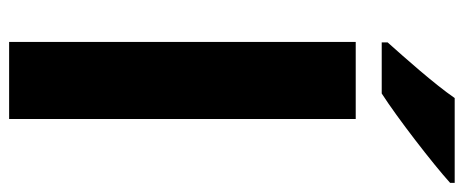

<svg xmlns="http://www.w3.org/2000/svg" viewBox="-318 -750 1017 421"><g transform="rotate(90 190.5 -539.5)"><path d="M381 -1018V-1028H195C164 -983 106 -918 73 -881V-868H185C238 -902 339 -980 381 -1018ZM241 -51V-811H72V-51Z"/></g></svg>

Font: Noto Sans Tamil UI ExtraBold
Style: Regular
Weight: 800
Designer: Jelle Bosma - Monotype Design Team
Foundry: Monotype Imaging Inc.
Version: Version 2.004